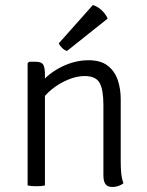

<svg xmlns="http://www.w3.org/2000/svg" viewBox="-20 -739 585 765"><path d="M122 -493Q146 -493 152.5 -480.8Q159 -468.5 159 -445V0Q145.5 3 125 3Q103.5 3 90 0V-487L96 -493ZM461 -93Q461 -69 463.2 -47.2Q465.5 -25.5 472 -9Q464.5 -2.5 452.2 1.8Q440 6 428 6Q408.5 6 400.2 -5.5Q392 -17 392 -40V-321Q392 -382 376.8 -409Q361.5 -436 317 -436Q285.5 -436 250.8 -421.5Q216 -407 186.2 -383Q156.5 -359 140 -330V-405Q172.5 -446.5 225.5 -472.8Q278.5 -499 333 -499Q380.5 -499 408.5 -477.8Q436.5 -456.5 448.8 -421.2Q461 -386 461 -344ZM350 -719Q369.5 -713 385.5 -697.8Q401.5 -682.5 409 -665L247 -536Q236.5 -539 227.5 -547.8Q218.5 -556.5 214 -566Z"/></svg>

Font: Signika Negative Light
Style: Regular
Weight: 300
Designer: Anna Giedry
Foundry: Anna Giedry
Version: Version 2.001